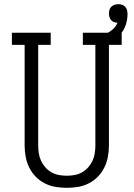

<svg xmlns="http://www.w3.org/2000/svg" viewBox="-20 -892 640 920"><path d="M300 8Q273 8 246 3.5Q219 -1 194.5 -13.5Q170 -26 151 -45.5Q132 -65 120 -89.5Q108 -114 103 -141Q98 -168 98 -195V-677H37V-735H223V-677H163V-195Q163 -176 166 -157Q169 -138 177 -121Q185 -104 197.5 -90Q210 -76 226.5 -66.5Q243 -57 262 -53.5Q281 -50 300 -50Q319 -50 338 -53.5Q357 -57 373.5 -66.5Q390 -76 402.5 -90Q415 -104 423 -121Q431 -138 434 -157Q437 -176 437 -195V-677H377V-735H563V-677H502V-195Q502 -168 497 -141Q492 -114 480 -89.5Q468 -65 449 -45.5Q430 -26 405.5 -13.5Q381 -1 354 3.5Q327 8 300 8ZM470 -677 456 -720Q470 -723 483 -728.5Q496 -734 507.5 -741.5Q519 -749 528.5 -759.5Q538 -770 543 -783Q535 -783 526.5 -786Q518 -789 512.5 -795.5Q507 -802 504.5 -810.5Q502 -819 502 -827Q502 -836 504.5 -845Q507 -854 513.5 -860Q520 -866 529 -869Q538 -872 547 -872Q556 -872 565 -869Q574 -866 580 -859.5Q586 -853 588.5 -844Q591 -835 591 -825Q591 -799 583 -774Q575 -749 558 -729.5Q541 -710 517.5 -697.5Q494 -685 470 -677Z"/></svg>

Font: Iosevka Slab Light Extended
Style: Regular
Weight: 300
Width: 7
Monospace: yes
Designer: Belleve Invis
Foundry: Belleve Invis
Version: Version 11.1.0; ttfautohint (v1.8.3)